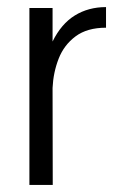

<svg xmlns="http://www.w3.org/2000/svg" viewBox="-20 -522 348 542"><path d="M63 0V-499.5H128.4V-404.8Q152.8 -454.6 191.2 -478.3Q229.5 -502 279.3 -502V-443.8Q226.1 -443.8 193.4 -419.4Q160.6 -395 145.5 -356.2Q130.4 -317.4 128.4 -273.9L128.9 0Z"/></svg>

Font: Pontano Sans Light
Style: Regular
Weight: 300
Designer: Vernon Adams
Foundry: Vernon Adams
Version: Version 2.001